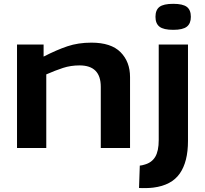

<svg xmlns="http://www.w3.org/2000/svg" viewBox="-20 -774 1071 1004"><path d="M69 0V-541H208V-478Q276 -513 332.5 -532Q389 -551 458 -551Q561 -551 610.5 -501Q660 -451 660 -371V0H507V-320Q507 -432 396 -432Q350 -432 310 -419Q270 -406 222 -385V0ZM886 -618Q835 -618 814 -634.5Q793 -651 793 -686Q793 -722 814 -738Q835 -754 886 -754Q936 -754 957 -738Q978 -722 978 -686Q978 -651 957 -634.5Q936 -618 886 -618ZM963 -541V-37Q963 72 920 133.5Q877 195 782 207Q767 209 745.5 209.5Q724 210 707 209L711 92Q723 91 735 87Q773 77 791.5 46.5Q810 16 810 -42V-541Z"/></svg>

Font: Georama Extended SemiBold
Style: Regular
Weight: 600
Width: 7
Designer: Jean-Baptiste Levee
Foundry: Production Type
Version: Version 1.000